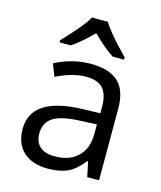

<svg xmlns="http://www.w3.org/2000/svg" viewBox="-109 -790 735 879"><g transform="rotate(15 258.5 -350.5)"><path d="M385.3 0 370.6 -70.8H366.7Q329.6 -23.9 292.7 -7.3Q255.9 9.3 200.2 9.3Q126.5 9.3 84.5 -28.8Q42.5 -66.9 42.5 -137.2Q42.5 -288.1 283.2 -295.4L367.7 -297.9V-328.6Q367.7 -387.2 342.5 -415Q317.4 -442.9 262.2 -442.9Q200.2 -442.9 121.6 -404.8L98.6 -462.4Q135.3 -482.4 179 -493.9Q222.7 -505.4 266.6 -505.4Q355.5 -505.4 398.4 -465.8Q441.4 -426.3 441.4 -339.4V0ZM215.3 -53.2Q285.6 -53.2 325.7 -91.8Q365.7 -130.4 365.7 -199.7V-244.6L290.5 -241.2Q200.7 -238.3 161.1 -213.4Q121.6 -188.5 121.6 -136.7Q121.6 -95.7 146.2 -74.5Q170.9 -53.2 215.3 -53.2ZM103.5 -573.2Q161.1 -634.8 184.3 -663.8Q207.5 -692.9 217.8 -711.4H293Q303.2 -692.4 327.9 -662.4Q352.5 -632.3 409.2 -573.2V-563H355Q315.4 -587.9 254.9 -647Q193.4 -586.4 155.8 -563H103.5Z"/></g></svg>

Font: Bpm'online Open Sans
Style: Regular
Weight: 400
Foundry: Ascender Corporation
Version: Version 1.10